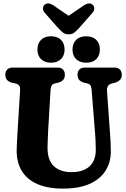

<svg xmlns="http://www.w3.org/2000/svg" viewBox="-20 -1097 743 1128"><path d="M538.8 -310 518.4 -567.9Q516.7 -587.8 511.3 -595.6Q506 -603.4 494.4 -606.5L474.3 -611.1Q454 -616.9 444.7 -628.1Q435.4 -639.3 435.4 -657.9Q435.4 -677 446.5 -688.5Q457.7 -700 478.2 -700H652.8Q673.4 -700 684.5 -688.5Q695.6 -677 695.6 -657.9Q695.6 -639.3 685.5 -628.3Q675.5 -617.3 656.7 -611.5L637 -606.5Q621.3 -602.2 614.1 -591.1Q607 -580 608.7 -560.4L626.6 -310.8Q628.8 -285.2 629.8 -260.8Q630.8 -236.4 631.1 -209.8Q631.8 -146 601.1 -95.9Q570.5 -45.9 507.9 -17.4Q445.4 11 349.9 11Q260.7 11 199.9 -15.5Q139.1 -42.1 108.4 -92.2Q77.6 -142.3 78 -213Q78.1 -226.7 79 -246.2Q79.8 -265.7 81.1 -288.5Q82.4 -311.3 83.8 -334.9L98.1 -565.5Q99.1 -583.7 93.5 -593Q87.9 -602.2 71.2 -606.5L50.5 -610.7Q11.1 -621.2 11.1 -657.9Q11.1 -677 22.5 -688.5Q33.9 -700 54.4 -700H318.3Q338.9 -700 350 -688.5Q361.1 -677 361.1 -657.9Q361.1 -638.9 351.4 -627.9Q341.8 -616.9 322.2 -611.5L300.7 -606.5Q288.6 -603.3 283.2 -594.1Q277.9 -584.8 276.9 -566.9L262.9 -328.9Q261.3 -299.1 260.5 -274.7Q259.7 -250.4 259.3 -231.7Q258.6 -157.1 295.8 -121.4Q333.1 -85.7 400.5 -85.7Q447.5 -85.7 479.3 -101.5Q511.1 -117.3 527.2 -146.9Q543.3 -176.5 542.7 -217.4Q542.4 -247.7 541.5 -268.2Q540.6 -288.8 538.8 -310ZM279.9 -728.6Q242.9 -728.6 221.4 -749.3Q199.9 -769.9 199.9 -806.1Q199.9 -842.3 221.4 -863.1Q242.9 -883.9 279.9 -883.9Q316.9 -883.9 338.1 -863.1Q359.4 -842.3 359.4 -806.1Q359.4 -770.3 338.1 -749.5Q316.9 -728.6 279.9 -728.6ZM486 -728.6Q449.3 -728.6 427.6 -749.3Q405.9 -769.9 405.9 -806.1Q405.9 -842.3 427.6 -863.1Q449.3 -883.9 486 -883.9Q524.2 -883.9 545.4 -863.1Q566.7 -842.3 566.7 -806.1Q566.7 -770.3 545.4 -749.5Q524.2 -728.6 486 -728.6ZM418.8 -979.8 294.3 -1065.2Q260.9 -1086.8 241.3 -1068.6Q233.9 -1061.8 232.5 -1048.4Q231.2 -1035 244.3 -1020.2L317.7 -936.7Q334.6 -918.2 348.3 -906.7Q362 -895.3 383.4 -895.3Q404.6 -895.3 418.2 -906.8Q431.8 -918.3 448.6 -936.7L521.9 -1020.2Q535 -1034.9 533.7 -1048.3Q532.5 -1061.8 525.2 -1068.6Q505.6 -1086.6 472.3 -1065.2L347.6 -979.8Z"/></svg>

Font: Fraunces 144pt S100 Black
Style: Regular
Weight: 900
Version: Version 1.000